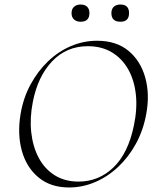

<svg xmlns="http://www.w3.org/2000/svg" viewBox="-20 -816 690 848"><path d="M285 12Q204 12 150.5 -32Q97 -76 76.5 -150Q56 -224 71 -313Q83 -384 115 -443Q147 -502 192.5 -545.5Q238 -589 293.5 -612.5Q349 -636 409 -636Q494 -636 547.5 -591.5Q601 -547 621.5 -473.5Q642 -400 626 -313Q613 -241 580.5 -181.5Q548 -122 501.5 -78.5Q455 -35 399.5 -11.5Q344 12 285 12ZM327 -14Q416 -14 481 -76.5Q546 -139 571 -260Q587 -335 580 -399Q573 -463 545.5 -511Q518 -559 473 -585.5Q428 -612 368 -612Q274 -612 210.5 -545.5Q147 -479 125 -366Q111 -295 118 -231.5Q125 -168 151 -119Q177 -70 221.5 -42Q266 -14 327 -14ZM336 -720Q318 -720 307 -730Q296 -740 296 -758Q296 -776 307 -786Q318 -796 336 -796Q355 -796 365 -786Q375 -776 375 -758Q375 -720 336 -720ZM512 -720Q472 -720 472 -758Q472 -776 482.5 -786Q493 -796 512 -796Q550 -796 550 -758Q550 -720 512 -720Z"/></svg>

Font: Cormorant Light
Style: Italic
Weight: 300
Italic angle: -10°
Designer: Christian Thalmann (Catharsis Fonts)
Foundry: Catharsis Fonts
Version: Version 4.000